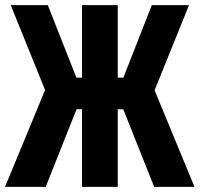

<svg xmlns="http://www.w3.org/2000/svg" viewBox="-43 -731 781 751"><path d="M277.8 -427.2H255.9L144 -710.9H-1L133.3 -378.9L-23.4 0H135.7L272 -342.8L144.5 -406.7L133.3 -378.9L163.6 -303.7H277.8V0H417.5V-303.7H439L560.1 0H717.8L549.8 -406.7L423.3 -342.8L439 -303.7H531.7L696.3 -710.9H550.8L439.5 -427.2H277.8V-303.7H417.5V-710.9H277.8Z"/></svg>

Font: Roboto Flex Super Cond Bold
Style: Regular
Weight: 700
Width: 3
Designer: Berlow after Robertson
Foundry: Google
Version: Version 3.000